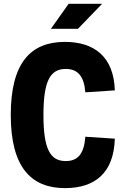

<svg xmlns="http://www.w3.org/2000/svg" viewBox="-20 -958 660 990"><path d="M204 -365C204 -542 239.5 -602.5 319 -602.5C382 -602.5 413.5 -564 420 -482L572 -492C567 -665 466 -742 315 -742C137.5 -742 35.5 -633.5 35.5 -365C35.5 -96.5 140 12 315 12C467.5 12 567 -64.5 572 -243L420 -253C413.5 -165.5 382 -127.5 319 -127.5C239.5 -127.5 204 -188 204 -365ZM242.5 -809.5 334 -938.5H506.5L382 -809.5Z"/></svg>

Font: Monaspace Neon ExtraBold
Style: Regular
Weight: 800
Designer: Riley Cran & the Lettermatic Team
Foundry: Lettermatic
Version: Version 1.200 (Monaspace Neon)